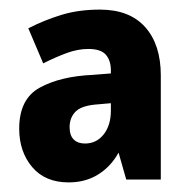

<svg xmlns="http://www.w3.org/2000/svg" viewBox="-20 -742 395 400"><path d="M188 -722Q250 -722 282.5 -685.5Q315 -649 315 -585V-368H243L227 -424Q211 -395 184.5 -378.5Q158 -362 123 -362Q74 -362 47 -394Q20 -426 20 -474Q20 -536 63 -559.5Q106 -583 173 -586L211 -589V-595Q211 -616 200.5 -628Q190 -640 164 -640Q142 -640 119 -631.5Q96 -623 70 -610L39 -683Q72 -700 108 -711Q144 -722 188 -722ZM177 -524Q148 -521 136.5 -508.5Q125 -496 125 -477Q125 -460 133.5 -451.5Q142 -443 157 -443Q181 -443 196 -462Q211 -481 211 -512V-527Z"/></svg>

Font: Noto Sans Gujarati UI Condensed ExtraBold
Style: Regular
Weight: 800
Width: 3
Designer: Jelle Bosma - Monotype Design Team, Universal Thirst
Foundry: Monotype Imaging Inc.
Version: Version 2.106; ttfautohint (v1.8.4.7-5d5b)